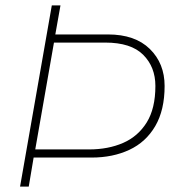

<svg xmlns="http://www.w3.org/2000/svg" viewBox="-20 -688 672 708"><path d="M54 0 171 -668H203L184 -561H378Q478 -561 532.5 -507.5Q587 -454 587 -371Q587 -282 552.5 -223Q518 -164 457 -135.5Q396 -107 318 -107H104L86 0ZM110 -137H308Q379 -137 434 -161Q489 -185 521 -236.5Q553 -288 553 -371Q553 -441 508 -486Q463 -531 368 -531H179Z"/></svg>

Font: Gantari Thin
Style: Italic
Weight: 100
Italic angle: -10°
Designer: Anugrah Pasau
Foundry: Lafontype
Version: Version 1.000; ttfautohint (v1.8.4.7-5d5b)